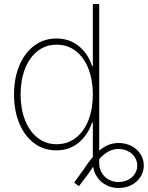

<svg xmlns="http://www.w3.org/2000/svg" viewBox="-20 -727 726 942"><path d="M431.6 -125Q410.2 -63 365 -26.1Q319.8 10.7 256.8 10.7Q194.3 10.7 147.2 -24.7Q100.1 -60.1 74.5 -122.3Q48.8 -184.6 48.8 -263.7Q48.8 -342.3 74.7 -404.8Q100.6 -467.3 147.7 -502.7Q194.8 -538.1 256.8 -538.1Q320.3 -538.1 366.2 -501.2Q412.1 -464.4 431.6 -403.3H435.5V-707H466.8V12.2Q489.7 -7.3 512.9 -16.4Q536.1 -25.4 561.5 -25.4Q596.2 -25.4 624.5 -11Q652.8 3.4 669.2 28.8Q685.5 54.2 685.5 85Q685.5 115.2 669.4 140.6Q653.3 166 625 180.7Q596.7 195.3 561.5 195.3Q528.8 195.3 502 181.6Q475.1 168 458.3 144.3Q441.4 120.6 437 90.8Q430.2 99.6 413.1 126L367.2 186.5L343.8 168.9L386.7 109.4Q411.1 71.8 435.5 43.5V-125ZM435.5 -263.7Q435.5 -333.5 414.1 -389.2Q392.6 -444.8 352.3 -476.3Q312 -507.8 257.8 -507.8Q204.1 -507.8 164.1 -476.1Q124 -444.3 102.5 -388.9Q81.1 -333.5 81.1 -263.7Q81.1 -193.8 102.5 -138.4Q124 -83 164.1 -51.3Q204.1 -19.5 257.8 -19.5Q312 -19.5 352.3 -51Q392.6 -82.5 414.1 -138.2Q435.5 -193.8 435.5 -263.7ZM561.5 166Q587.4 166 608.4 155.3Q629.4 144.5 641.4 126Q653.3 107.4 653.3 85Q653.3 62.5 641.1 43.9Q628.9 25.4 607.7 14.6Q586.4 3.9 560.5 3.9Q536.1 3.9 513.4 15.6Q490.7 27.3 466.8 53.2V73.2Q466.8 99.6 479.2 120.8Q491.7 142.1 513.4 154.1Q535.2 166 561.5 166Z"/></svg>

Font: Pretendard GOV Thin
Style: Regular
Weight: 100
Designer: Base glyphs from Inter by Rasmus Andersson; Hangeul glyphs from Noto Sans CJK(Source Han Sans) by Jang Soo-young and Kan
Foundry: Kil Hyung-jin
Version: Version 1.309